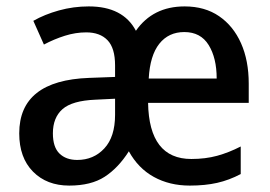

<svg xmlns="http://www.w3.org/2000/svg" viewBox="-20 -569 841 599"><path d="M556 -549Q619 -549 663.5 -518.5Q708 -488 732 -434Q756 -380 756 -308V-248H442Q445 -73 577 -73Q621 -73 657.5 -83Q694 -93 731 -112V-26Q695 -7 657.5 1.5Q620 10 572 10Q509 10 460 -17Q411 -44 382 -97Q349 -45 306.5 -17.5Q264 10 196 10Q126 10 83 -33.5Q40 -77 40 -153Q40 -318 258 -326L339 -329V-365Q339 -419 315.5 -443.5Q292 -468 249 -468Q216 -468 182.5 -457.5Q149 -447 117 -430L84 -504Q119 -524 164 -536.5Q209 -549 257 -549Q364 -549 404 -473Q457 -549 556 -549ZM555 -469Q506 -469 477 -432.5Q448 -396 444 -324H656Q656 -388 631 -428.5Q606 -469 555 -469ZM278 -258Q205 -255 175 -228.5Q145 -202 145 -153Q145 -110 165.5 -90Q186 -70 221 -70Q272 -70 305.5 -106Q339 -142 339 -211V-261Z"/></svg>

Font: Noto Sans Malayalam SemiCondensed Medium
Style: Regular
Weight: 500
Width: 4
Designer: Jelle Bosma - Monotype Design Team
Foundry: Monotype Imaging Inc.
Version: Version 2.104; ttfautohint (v1.8.4.7-5d5b)